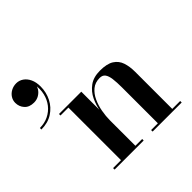

<svg xmlns="http://www.w3.org/2000/svg" viewBox="-189 -943 1123 1123"><g transform="rotate(-45 372.0 -382.0)"><path d="M329 -460V-12.5H385V0H144.5V-12.5H210V-447.5H144.5V-460ZM634 -319.5V-12.5H699.5V0H459V-12.5H515V-309.5Q515 -351.5 511.2 -381Q507.5 -410.5 496.2 -425.8Q485 -441 461.5 -441Q424 -441 398.5 -420Q373 -399 357.8 -365.8Q342.5 -332.5 335.8 -294.8Q329 -257 329 -223.5L320 -221Q320 -256.5 326.8 -299.2Q333.5 -342 352 -380.8Q370.5 -419.5 404.8 -444.8Q439 -470 493.5 -470Q551 -470 581.2 -450.5Q611.5 -431 622.8 -397Q634 -363 634 -319.5ZM7.5 -468.5V-481Q47 -481 79 -496.8Q111 -512.5 132.8 -540.2Q154.5 -568 163.2 -604.5Q172 -641 164.5 -683H169Q170 -666 159.5 -649Q149 -632 130.5 -621Q112 -610 89 -610Q50 -610 29.8 -632.8Q9.5 -655.5 9.5 -687Q9.5 -708 20.8 -725.5Q32 -743 51.5 -753.5Q71 -764 94.5 -764Q118.5 -764 138.5 -750.2Q158.5 -736.5 170.5 -711Q182.5 -685.5 182.5 -649.5Q182.5 -601.5 161.5 -560.2Q140.5 -519 101.2 -493.8Q62 -468.5 7.5 -468.5Z"/></g></svg>

Font: Bodoni Moda 18pt SemiBold
Style: Regular
Weight: 600
Designer: Owen Earl
Foundry: indestructible type
Version: Version 2.005